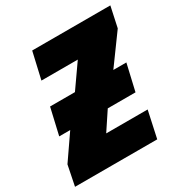

<svg xmlns="http://www.w3.org/2000/svg" viewBox="-210 -849 949 983"><g transform="rotate(-30 264.5 -357.0)"><path d="M-22 -119 78 -264H13L49 -420H196L292 -557H77L113 -714H575L549 -593L423 -420H500L464 -264H300L229 -157H474L440 0H-46Z"/></g></svg>

Font: Noto Sans Display Black
Style: Italic
Weight: 900
Italic angle: -12°
Designer: Monotype Design team
Foundry: Monotype Imaging Inc.
Version: Version 1.000